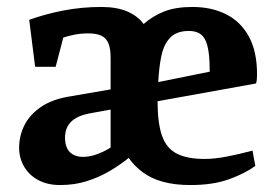

<svg xmlns="http://www.w3.org/2000/svg" viewBox="-20 -522 784 552"><path d="M153 10Q116 10 89.5 -4.5Q63 -19 49 -43.5Q35 -68 35 -97Q35 -132 50.5 -162.5Q66 -193 98.5 -215Q131 -237 182 -245L298 -265V-356Q298 -383 291.5 -398Q285 -413 271 -419.5Q257 -426 234 -426Q213 -426 195 -422.5Q177 -419 162 -414L140 -330H81L64 -465Q111 -482 163.5 -492Q216 -502 271 -502Q316 -502 346 -489Q376 -476 393 -453Q419 -476 452 -489Q485 -502 533 -502Q588 -502 630 -481Q672 -460 695.5 -417Q719 -374 719 -308Q719 -304 718.5 -295.5Q718 -287 716 -282L433 -231Q433 -169 445.5 -132.5Q458 -96 488 -80.5Q518 -65 568 -65Q597 -65 633 -72Q669 -79 706 -89L714 -45Q684 -23 638 -6.5Q592 10 528 10Q482 10 448 0.5Q414 -9 390 -27Q366 -45 350 -68Q324 -47 294 -29.5Q264 -12 229 -1Q194 10 153 10ZM219 -71Q240 -71 262.5 -80Q285 -89 298 -98V-207L238 -196Q201 -189 184 -171.5Q167 -154 167 -127Q167 -98 181 -84.5Q195 -71 219 -71ZM435 -286 583 -316Q583 -348 580 -370.5Q577 -393 570.5 -406.5Q564 -420 552.5 -426.5Q541 -433 523 -433Q488 -433 469.5 -414Q451 -395 444 -361.5Q437 -328 435 -286Z"/></svg>

Font: Manuale
Style: Bold
Weight: 700
Version: Version 1.002